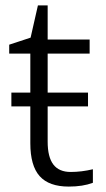

<svg xmlns="http://www.w3.org/2000/svg" viewBox="-20 -679 390 709"><path d="M92 -150V-286H22V-337H92V-481H14V-514L93 -540L120 -659H156V-533H311V-481H156V-337H305V-286H156V-156Q156 -99 177 -71.5Q198 -44 241 -44Q281 -44 323 -54V-4Q286 10 234 10Q161 10 126.5 -28.5Q92 -67 92 -150Z"/></svg>

Font: OpenSansMMV
Style: Light
Weight: 300
Foundry: Ascender Corporation
Version: Version 4.001